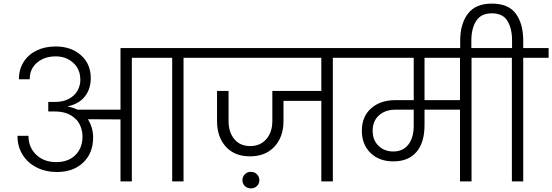

<svg xmlns="http://www.w3.org/2000/svg" viewBox="-20 -1007 3066 1066"><path d="M1140 -686H999V0H936V-686H712V0H649V-344L468 -345Q497 -299 497 -243Q497 -157 442 -104.5Q387 -52 296 -52Q233 -52 183 -77.5Q133 -103 105 -148.5Q77 -194 77 -253H138Q138 -189 181 -148Q224 -107 292 -107Q359 -107 398.5 -146Q438 -185 438 -249Q438 -275 429 -300.5Q420 -326 402 -345H400L399 -347Q358 -388 285 -388H248V-441H285Q331 -441 363 -458.5Q395 -476 410.5 -504Q426 -532 426 -563Q426 -623 386.5 -658.5Q347 -694 289 -694Q227 -694 186 -659.5Q145 -625 145 -567H85Q85 -622 111.5 -663.5Q138 -705 184 -727Q230 -749 289 -749Q375 -749 429.5 -700.5Q484 -652 484 -573Q484 -514 452 -472.5Q420 -431 358 -417V-415Q387 -410 410 -398H649V-740H1140Z M1968 -686H1828V0H1764V-447H1554V-335Q1554 -247 1504 -193Q1454 -139 1368 -139Q1282 -139 1233.5 -193Q1185 -247 1185 -335V-502H1249V-335Q1249 -273 1281 -234.5Q1313 -196 1369 -196Q1425 -196 1458.5 -234.5Q1492 -273 1492 -335V-502H1764V-686H1075V-740H1968ZM1420 -6Q1420 13 1406.5 26Q1393 39 1373 39Q1353 39 1339.5 26Q1326 13 1326 -6Q1326 -26 1339.5 -39.5Q1353 -53 1373 -53Q1393 -53 1406.5 -39.5Q1420 -26 1420 -6Z M2739 -686H2598V0H2534V-398H2337V-313Q2337 -215 2292 -163Q2247 -111 2164 -111Q2085 -111 2037 -158Q1989 -205 1989 -281Q1989 -360 2040.5 -405.5Q2092 -451 2174 -451H2277V-686H1910V-740H2739ZM2534 -686H2337V-451H2534ZM2277 -398H2175Q2119 -398 2084 -366.5Q2049 -335 2049 -281Q2049 -229 2081.5 -197.5Q2114 -166 2164 -166Q2217 -166 2247 -204Q2277 -242 2277 -310Z M3026 -740V-686H2885V0H2822V-686H2681V-740H2823V-783Q2823 -848 2797.5 -890.5Q2772 -933 2711 -933Q2650 -933 2623.5 -890.5Q2597 -848 2597 -783V-724H2535V-781Q2535 -874 2577.5 -930.5Q2620 -987 2711 -987Q2803 -987 2844 -931Q2885 -875 2885 -781V-740Z"/></svg>

Font: A Bank Premium Light
Style: Regular
Weight: 300
Designer: Ninad Kale (Devanagari), Jonny Pinhorn (Latin), Htun Naung (Myanmar)
Foundry: Indian Type Foundry
Version: 4.004